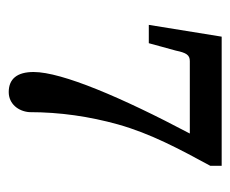

<svg xmlns="http://www.w3.org/2000/svg" viewBox="-64 -895 528 440"><g transform="rotate(90 200.0 -675.0)"><path d="M191 -431C218 -431 235 -453 237 -478C237 -549 247 -616 265 -681C286 -756 322 -823 360 -893V-919H64L37 -752H79L96 -814C101 -838 106 -846 120 -846H286C204 -691 145 -553 145 -488C145 -450 161 -431 191 -431Z"/></g></svg>

Font: MusAnalysis
Style: Regular
Weight: 400
Version: Version 2.0